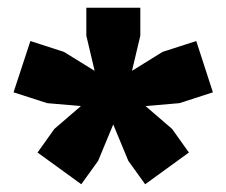

<svg xmlns="http://www.w3.org/2000/svg" viewBox="-20 -828 585 496"><path d="M356 -554 424.5 -495 468 -434 355 -352 311.5 -412.5 272.5 -506.5 233.5 -412.5 190 -352 77 -434 120.5 -495 189 -554 102 -561.5 15 -589.5 58.5 -722 145 -694 224.5 -645 203 -736V-808H342.5V-736L321 -645L400 -694L487 -722L530 -589.5L443.5 -561.5Z"/></svg>

Font: Encode Sans Semi Expanded Black
Style: Regular
Weight: 900
Width: 6
Designer: Multiple Designers
Foundry: Impallari Type
Version: Version 3.000; ttfautohint (v1.8.3) -l 8 -r 50 -G 200 -x 14 